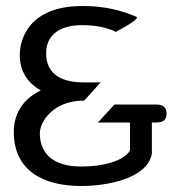

<svg xmlns="http://www.w3.org/2000/svg" viewBox="-20 -610 598 641"><path d="M26 -170C26 -39 126 11 251 11C340 11 474 -15 487 -98V-201H501C526 -201 536 -210 536 -231C536 -250 527 -261 501 -261H362L307 -201H414V-107C390 -70 319 -54 251 -54C167 -54 113 -90 113 -165C113 -205 160 -274 258 -274H261L316 -335H258C194 -335 134 -357 134 -432C134 -496 183 -526 254 -526C297 -526 334 -519 364 -505L366 -503L369 -505C369 -505 451 -547 435 -554C389 -574 332 -590 256 -590C55 -590 46 -452 46 -427C46 -368 76 -331 116 -308C67 -285 26 -240 26 -170Z"/></svg>

Font: Charger Sport
Style: DfBdExt
Weight: 400
Designer: Jasper
Foundry: Cannot Into Space Fonts
Version: Version 1.1